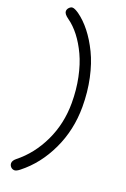

<svg xmlns="http://www.w3.org/2000/svg" viewBox="-197 -892 781 1189"><g transform="rotate(20 193.5 -297.0)"><path d="M67.9 237.8Q52.7 237.8 43 227.3Q33.2 216.8 33.2 203.1Q33.2 186 54.2 168.9Q148.4 94.2 203.6 -22.2Q258.8 -138.7 258.8 -274.9Q258.8 -361.8 242.4 -440.7Q226.1 -519.5 198 -579.6Q169.9 -639.6 135.3 -684.3Q100.6 -729 61 -756.8Q29.8 -778.8 29.8 -796.9Q29.8 -810.5 40.3 -821.3Q50.8 -832 62 -832Q76.2 -832 104 -813Q147.9 -781.7 187 -732.2Q226.1 -682.6 258.5 -616Q291 -549.3 310.1 -460.9Q329.1 -372.6 329.1 -274.9Q329.1 -122.6 267.3 8.3Q205.6 139.2 101.1 221.2Q80.1 237.8 67.9 237.8Z"/></g></svg>

Font: Shantell Sans Irregular Bouncy
Style: Regular
Weight: 300
Designer: Stephen Nixon, Anya Danilova, Shantell Martin
Foundry: Arrow Type
Version: Version 1.006;[9816181b4]